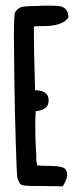

<svg xmlns="http://www.w3.org/2000/svg" viewBox="-20 -745 291 675"><path d="M29 -613Q29 -694 33 -702Q44 -719 61 -721.5Q78 -724 108 -724H115Q121 -725 128 -725Q135 -725 143 -725H159Q170 -725 181 -724.5Q192 -724 200.5 -720Q209 -716 214.5 -708Q220 -700 220 -686H222Q215 -674 202 -667Q189 -660 174 -657Q159 -654 143.5 -653.5Q128 -653 115 -653Q111 -653 107 -652.5Q103 -652 99 -652L100 -553Q101 -511 102 -481.5Q103 -452 103 -437V-428Q151 -427 151 -393Q151 -372 136.5 -363.5Q122 -355 105 -354V-338Q104 -333 104 -327.5Q104 -322 104 -314Q104 -290 104.5 -264.5Q105 -239 107 -210Q108 -199 107.5 -189Q107 -179 109 -173Q110 -170 110 -164Q115 -163 122.5 -162.5Q130 -162 141 -162Q187 -162 201.5 -156Q216 -150 216 -130V-128Q216 -117 201 -90L131 -91H122Q95 -91 81 -91.5Q67 -92 59.5 -94Q52 -96 49 -101.5Q46 -107 42 -116Q40 -121 38.5 -156Q37 -191 35.5 -241.5Q34 -292 32.5 -351Q31 -410 30.5 -463.5Q30 -517 29.5 -558Q29 -599 29 -613Z"/></svg>

Font: PreciousPlastic
Style: Regular
Weight: 700
Version: Version 001.006